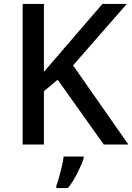

<svg xmlns="http://www.w3.org/2000/svg" viewBox="-20 -734 672 975"><path d="M632 0H507L273 -329L203 -271V0H95V-714H203V-369Q229 -399 255 -429.5Q281 -460 307 -490L500 -714H624L351 -402ZM405 70Q396 99 374 143Q352 187 325 221H266V209Q273 191 280.5 164.5Q288 138 294.5 110Q301 82 303 61H405Z"/></svg>

Font: Noto Sans Sinhala Medium
Style: Regular
Weight: 500
Designer: Jelle Bosma - Monotype Design Team
Foundry: Monotype Imaging Inc.
Version: Version 2.006; ttfautohint (v1.8.4.7-5d5b)